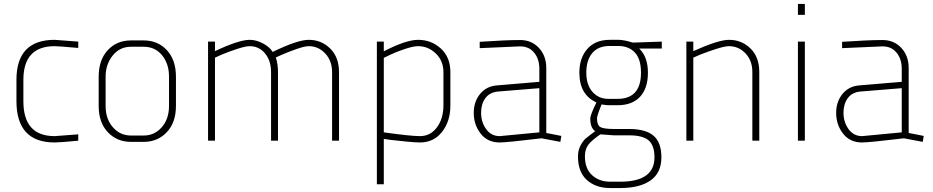

<svg xmlns="http://www.w3.org/2000/svg" viewBox="-20 -710 4711 969"><path d="M256 -509 375 -500V-468Q274 -477 256 -477Q98 -477 98 -307V-199Q98 -23 256 -23L375 -32V0Q284 9 256 9Q63 9 63 -200V-307Q63 -509 256 -509Z M705 6H641Q570 6 524 -43Q478 -92 478 -175V-323Q478 -407 523.5 -456.5Q569 -506 641 -506H705Q777 -506 822.5 -456.5Q868 -407 868 -323V-175Q868 -92 822 -43Q776 6 705 6ZM833 -175V-323Q833 -388 798 -431Q763 -474 705 -474H641Q584 -474 548.5 -429.5Q513 -385 513 -323V-175Q513 -110 549.5 -68Q586 -26 641 -26H705Q760 -26 796.5 -68Q833 -110 833 -175Z M1065 0H1030V-500H1065V-452Q1186 -509 1240 -509Q1273 -509 1307 -491Q1341 -473 1356 -448Q1482 -509 1538 -509Q1602 -509 1646.5 -465Q1691 -421 1691 -346V0H1656V-346Q1656 -403 1621.5 -440Q1587 -477 1538 -477Q1518 -477 1476.5 -462.5Q1435 -448 1403 -434L1372 -420Q1383 -387 1383 -346V0H1348V-346Q1348 -404 1317.5 -440.5Q1287 -477 1240 -477Q1219 -477 1175 -462.5Q1131 -448 1098 -434L1065 -419Z M1882 220V-500H1917V-451Q2029 -509 2090 -509Q2157 -509 2205 -465Q2253 -421 2253 -346V-177Q2253 -98 2211 -44.5Q2169 9 2100 9Q2077 9 2031.5 4.5Q1986 0 1951 -4L1917 -9V220ZM1917 -418V-42Q2052 -23 2100 -23Q2152 -23 2185 -67Q2218 -111 2218 -180V-346Q2218 -403 2179.5 -440Q2141 -477 2090 -477Q2066 -477 2022.5 -462.5Q1979 -448 1948 -433Z M2401 -467V-499Q2533 -508 2605 -508Q2663 -508 2700 -468Q2737 -428 2737 -367V-39L2813 -24L2808 6L2713 -12Q2538 9 2501 9Q2441 9 2406 -35.5Q2371 -80 2371 -140Q2371 -197 2403 -236Q2435 -275 2488 -279L2702 -297V-363Q2702 -412 2676 -444Q2650 -476 2605 -476ZM2702 -42V-265L2493 -248Q2451 -244 2429.5 -214.5Q2408 -185 2408 -141Q2408 -94 2433.5 -58.5Q2459 -23 2502 -23Z M3110 239H3059Q2987 239 2942 198.5Q2897 158 2897 80Q2897 49 2909.5 25Q2922 1 2936 -11Q2950 -23 2984 -48Q2959 -64 2959 -113Q2959 -120 2966.5 -140Q2974 -160 2982 -176L2990 -193Q2904 -232 2904 -343Q2904 -418 2944.5 -463.5Q2985 -509 3057 -509H3102Q3115 -509 3133 -505.5Q3151 -502 3163 -498L3175 -495L3320 -500V-465H3206Q3250 -423 3250 -343Q3250 -265 3210.5 -222Q3171 -179 3097 -179H3050Q3040 -179 3016 -183Q2993 -126 2993 -113Q2993 -79 3009.5 -69Q3026 -59 3080 -59H3155Q3239 -59 3278.5 -25Q3318 9 3318 84Q3318 162 3263.5 200.5Q3209 239 3110 239ZM3155 -27H3078L3010 -32Q2965 -1 2948.5 21.5Q2932 44 2932 79Q2932 141 2968 174Q3004 207 3059 207H3110Q3283 207 3283 84Q3283 24 3253.5 -1.5Q3224 -27 3155 -27ZM3051 -211H3096Q3215 -211 3215 -343Q3215 -412 3184 -445Q3153 -478 3100 -478H3057Q2999 -478 2969 -442Q2939 -406 2939 -343Q2939 -282 2970 -246.5Q3001 -211 3051 -211Z M3479 0H3444V-500H3479V-452Q3606 -509 3659 -509Q3723 -509 3767.5 -465.5Q3812 -422 3812 -347V0H3777V-347Q3777 -404 3742.5 -440.5Q3708 -477 3659 -477Q3638 -477 3593 -462.5Q3548 -448 3513 -434L3479 -419Z M4007 0V-500H4042V0ZM4007 -635V-690H4042V-635Z M4230 -467V-499Q4362 -508 4434 -508Q4492 -508 4529 -468Q4566 -428 4566 -367V-39L4642 -24L4637 6L4542 -12Q4367 9 4330 9Q4270 9 4235 -35.5Q4200 -80 4200 -140Q4200 -197 4232 -236Q4264 -275 4317 -279L4531 -297V-363Q4531 -412 4505 -444Q4479 -476 4434 -476ZM4531 -42V-265L4322 -248Q4280 -244 4258.5 -214.5Q4237 -185 4237 -141Q4237 -94 4262.5 -58.5Q4288 -23 4331 -23Z"/></svg>

Font: TypoPRO Titillium Title
Style: Regular
Weight: 250
Designer: Campivisivi
Foundry: Accademia di Belle Arti di Urbino and students of MA course of Visual design
Version: 1.000